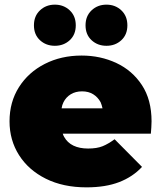

<svg xmlns="http://www.w3.org/2000/svg" viewBox="-20 -796 693 826"><path d="M352 10Q252 10 177.5 -27Q103 -64 62 -128.5Q21 -193 21 -274Q21 -357 61.5 -421Q102 -485 172.5 -521Q243 -557 331 -557Q412 -557 480.5 -525Q549 -493 590.5 -430Q632 -367 632 -274Q632 -262 631 -247.5Q630 -233 629 -221H250Q252 -214 256 -207Q270 -182 296 -169.5Q322 -157 359 -157Q397 -157 421.5 -167Q446 -177 473 -197L591 -78Q551 -35 492.5 -12.5Q434 10 352 10ZM245 -330H421Q418 -344 413 -356Q401 -378 381 -390.5Q361 -403 333 -403Q305 -403 284.5 -390.5Q264 -378 253 -356Q247 -344 245 -330ZM438 -599Q400 -599 374 -623Q348 -647 348 -687Q348 -727 374 -751.5Q400 -776 438 -776Q476 -776 502 -751.5Q528 -727 528 -687Q528 -647 502 -623Q476 -599 438 -599ZM216 -599Q178 -599 152 -623Q126 -647 126 -687Q126 -727 152 -751.5Q178 -776 216 -776Q254 -776 280 -751.5Q306 -727 306 -687Q306 -647 280 -623Q254 -599 216 -599Z"/></svg>

Font: Montserrat Thin Black
Style: Regular
Weight: 900
Version: Version 9.000